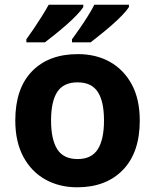

<svg xmlns="http://www.w3.org/2000/svg" viewBox="-20 -786 659 816"><path d="M574 -273.7Q574 -138 502.5 -64Q431 10 308 10Q232.1 10 172.8 -23.1Q113.4 -56.2 79.2 -119.8Q45 -183.4 45 -274Q45 -410 116 -483Q187 -556 311 -556Q388.4 -556 447.2 -523Q506 -490 540 -427.3Q574 -364.5 574 -273.7ZM197 -274Q197 -193 223.5 -151.5Q250 -110 309.9 -110Q369 -110 395.5 -151.5Q422 -193 422 -274Q422 -355 395.5 -395.5Q369 -436 309.5 -436Q250 -436 223.5 -395.5Q197 -355 197 -274ZM528 -756Q520 -743 501 -723Q482 -703 457 -681Q432 -659 407.5 -639.5Q383 -620 365 -606H286V-619Q300 -638 318 -664Q336 -690 353 -717Q370 -744 381 -766H528ZM334 -756Q326 -743 307 -723Q288 -703 263 -681Q238 -659 213.5 -639.5Q189 -620 171 -606H92V-619Q106 -638 123.5 -664Q141 -690 158 -717Q175 -744 187 -766H334Z"/></svg>

Font: Noto Sans New Tai Lue
Style: Regular
Weight: 400
Designer: Monotype Design Team
Foundry: Monotype Imaging Inc.
Version: Version 2.003